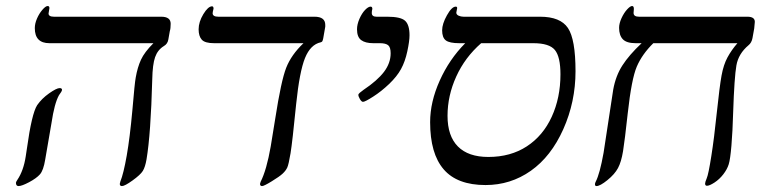

<svg xmlns="http://www.w3.org/2000/svg" viewBox="-20 -609 2565 641"><path d="M145 -464.8Q96.2 -464.8 96.2 -515.1Q96.2 -530.3 103.5 -547.1Q110.8 -564 121.6 -576.4Q132.3 -588.9 139.2 -588.9Q145 -588.9 145 -582L142.1 -564Q142.1 -553.2 160.2 -553.2H518.1Q549.8 -553.2 549.8 -529.8Q549.8 -513.7 546.9 -504.9L542 -477.1Q539.6 -462.4 526.9 -455.1Q506.3 -442.4 497.8 -418.2Q489.3 -394 488.3 -344.2Q483.4 -161.6 469.2 -77.1Q464.8 -51.3 456.8 -38.3Q448.7 -25.4 422.6 -6.6Q396.5 12.2 387.2 12.2Q379.9 12.2 379.9 4.9L381.8 -2.9Q392.6 -29.8 403.1 -89.6Q413.6 -149.4 421.9 -240.7Q429.7 -333 433.1 -350.1Q439 -384.3 450.7 -409.7Q462.4 -435.1 492.2 -464.8ZM187 -309.1Q187 -304.2 176.8 -291Q161.6 -263.7 151.9 -198.2L130.9 -76.2Q125 -40 113.3 -26.9Q101.6 -13.7 77.1 -0.7Q52.7 12.2 42 12.2Q33.2 12.2 33.2 1Q33.7 -2.4 38.1 -8.8Q58.6 -39.1 65.9 -86.9L69.8 -112.8Q85.9 -229.5 104 -257.8Q119.1 -279.8 144 -297.4Q168.9 -314.9 179.2 -314.9Q187 -314.9 187 -309.1Z M694.8 -464.8Q664.1 -464.8 653.6 -476.6Q643.1 -488.3 643.1 -511.2Q643.1 -535.6 658.9 -561.8Q674.8 -587.9 688 -587.9Q692.9 -587.9 692.9 -580.1Q689.9 -568.4 689.9 -564.9Q689.9 -553.2 709 -553.2H1029.8Q1065.9 -553.2 1065.9 -525.9V-520L1064.9 -514.2L1059.1 -481Q1057.6 -474.1 1056.2 -471.4Q1054.7 -468.8 1050.8 -467.8Q1016.6 -460.4 998.3 -415.3Q980 -370.1 968.8 -262.2Q956.1 -134.8 950 -97.4Q943.8 -60.1 939 -49.6Q934.1 -39.1 923.6 -29.3Q913.1 -19.5 887.2 -3.7Q861.3 12.2 855 12.2Q848.1 12.2 848.1 4.9L850.1 -2Q870.1 -41.5 883.8 -120.1L898.9 -212.9Q918.5 -339.4 935.5 -382.8Q952.6 -426.3 993.2 -464.8Z M1226.1 -464.8Q1199.7 -464.8 1185.8 -475.1Q1171.9 -485.4 1171.9 -511.2Q1171.9 -527.3 1179.9 -545.9Q1188 -564.5 1198.7 -575.7Q1209.5 -586.9 1217.3 -586.9Q1223.1 -586.9 1223.1 -579.1Q1221.2 -573.2 1221.2 -565.9Q1221.2 -553.2 1236.8 -553.2H1272.9Q1317.4 -553.2 1332.3 -539.8Q1347.2 -526.4 1347.2 -491.2Q1347.2 -471.7 1339.8 -437.5Q1332.5 -403.3 1318.8 -378.4Q1305.2 -353.5 1279.1 -328.6Q1252.9 -303.7 1225.8 -286.4Q1198.7 -269 1191.9 -269Q1187 -269 1181.6 -278.1Q1176.3 -287.1 1176.3 -293Q1177.7 -297.9 1193.8 -309.1Q1239.7 -339.8 1262 -369.1Q1284.2 -398.4 1284.2 -431.2Q1284.2 -451.2 1275.9 -458Q1267.6 -464.8 1248 -464.8Z M1513.2 -464.8Q1481 -464.8 1468.5 -474.1Q1456.1 -483.4 1456.1 -507.8Q1456.1 -529.3 1472.2 -558.1Q1488.3 -586.9 1501.5 -586.9Q1506.3 -586.9 1506.3 -582L1503.4 -566.9Q1503.4 -560.1 1511.2 -556.6Q1519 -553.2 1527.3 -553.2H1783.2Q1850.6 -553.2 1876 -515.6Q1901.4 -478 1901.4 -371.1Q1901.4 -269 1860.6 -177.7Q1819.8 -86.4 1752.2 -38.8Q1684.6 8.8 1601.1 8.8Q1506.3 8.8 1461.2 -43.7Q1416 -96.2 1416 -201.2Q1416 -268.6 1448 -339.8Q1480 -411.1 1533.2 -464.8ZM1586.4 -464.8Q1532.2 -417.5 1503.2 -353.5Q1474.1 -289.6 1474.1 -222.2Q1474.1 -154.8 1508.8 -119.9Q1543.5 -85 1610.4 -85Q1684.6 -85 1738.8 -120.4Q1793 -155.8 1822 -219.2Q1851.1 -282.7 1851.1 -360.8Q1851.1 -419.4 1832.5 -442.1Q1814 -464.8 1760.3 -464.8Z M2161.1 -464.8Q2123.5 -427.7 2106 -386.7Q2088.4 -345.7 2075.7 -230.5Q2065.9 -140.6 2060.1 -104.5Q2054.2 -68.4 2043.2 -47.9Q2032.2 -27.3 2007.8 -7.6Q1983.4 12.2 1971.2 12.2Q1966.3 12.2 1966.3 5.9Q1966.3 2.4 1968.8 -2.4Q1982.4 -28.3 1995.1 -99.1L2027.3 -310.1Q2035.6 -356 2057.9 -390.6Q2080.1 -425.3 2122.1 -464.8H2102.1Q2071.8 -464.8 2059.3 -478Q2046.9 -491.2 2046.9 -516.1Q2046.9 -530.8 2054.9 -548.3Q2063 -565.9 2073.5 -577.4Q2084 -588.9 2090.3 -588.9Q2096.2 -588.9 2096.2 -579.1L2095.2 -565.9Q2095.2 -553.2 2113.3 -553.2H2475.1Q2500 -553.2 2500 -536.1L2498 -514.2L2492.2 -481.9Q2489.3 -466.3 2479 -458Q2445.3 -429.7 2438.5 -390.6Q2431.6 -351.6 2427.7 -234.4Q2425.8 -168.9 2421.9 -122.8Q2418 -76.7 2412.8 -60.3Q2407.7 -43.9 2394.8 -27.1Q2381.8 -10.3 2365.2 0.5Q2348.6 11.2 2340.3 11.2Q2334 11.2 2334 3.9Q2334 -1 2339.4 -13.7Q2345.2 -26.9 2354.7 -87.4Q2364.3 -147.9 2373 -232.4Q2382.3 -320.3 2388.9 -356.7Q2395.5 -393.1 2408.9 -417.7Q2422.4 -442.4 2441.9 -464.8Z"/></svg>

Font: Liberation Serif
Style: Italic
Weight: 400
Italic angle: -16.333°
Designer: Steve Matteson
Foundry: Ascender Corporation
Version: Version 2.1.5